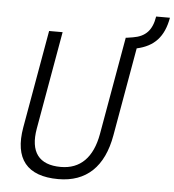

<svg xmlns="http://www.w3.org/2000/svg" viewBox="-56 -859 836 920"><g transform="rotate(5 362.0 -398.5)"><path d="M258.3 9.8C392.6 9.8 476.6 -68.8 503.4 -222.7L578.1 -647C661.6 -665.5 707.5 -713.9 724.1 -807.1H657.7C647 -740.2 615.7 -708 555.7 -698.2L525.4 -693.4H521.5L438.5 -222.7C418 -108.4 358.9 -49.3 265.1 -49.3C159.7 -49.3 114.7 -108.9 134.8 -222.7L217.8 -693.4H152.8L69.8 -222.7C43 -69.8 107.4 9.8 258.3 9.8Z"/></g></svg>

Font: Cascadia Mono NF Light
Style: Italic
Weight: 300
Italic angle: -10°
Monospace: yes
Designer: Aaron Bell
Foundry: Saja Typeworks
Version: Version 2404.023